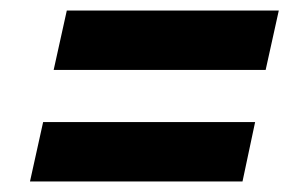

<svg xmlns="http://www.w3.org/2000/svg" viewBox="-20 -435 586 365"><path d="M82 -302 107 -415H510L485 -302ZM37 -90 62 -203H465L441 -90Z"/></svg>

Font: Saira
Style: Bold Italic
Weight: 700
Italic angle: -12°
Designer: Hector Gatti with collaboration of the Omnibus-Type team
Foundry: Omnibus-Type
Version: Version 1.100; ttfautohint (v1.8.3)